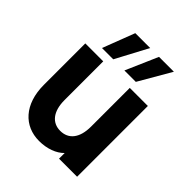

<svg xmlns="http://www.w3.org/2000/svg" viewBox="-219 -918 1059 1059"><g transform="rotate(45 310.5 -389.0)"><path d="M552 0V-552H411V-250C411 -160 371 -113 307 -113C245 -113 204 -160 204 -250V-552H64V-229C64 -77 148 9 264 9C326 9 379 -11 411 -44V0ZM147 -599H235L335 -787H219ZM322 -599H411L520 -787H404Z"/></g></svg>

Font: Malmofest SemiBold
Style: Regular
Weight: 600
Designer: Jonny Pinhorn (Poppins), Kolossal
Version: Version 1.004;Glyphs 3.1.2 (3151)